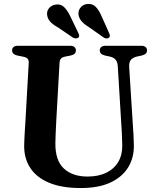

<svg xmlns="http://www.w3.org/2000/svg" viewBox="-20 -931 790 969"><path d="M592.5 -299.5 574.5 -595.5Q573.5 -617 564 -629Q554.5 -641 534.5 -645.5L511 -650.5Q495.5 -654.5 489.5 -660.8Q483.5 -667 483.5 -677Q483.5 -687.5 491 -693.8Q498.5 -700 512.5 -700H693Q707 -700 714.5 -693.8Q722 -687.5 722 -677Q722 -666.5 715.8 -660.5Q709.5 -654.5 694.5 -650.5L672.5 -646Q647.5 -640 639 -626.8Q630.5 -613.5 632 -592L650.5 -300Q652.5 -274.5 653.8 -250Q655 -225.5 655.5 -199Q657 -136.5 627.5 -87.5Q598 -38.5 538.2 -10.2Q478.5 18 387 18Q292 18 228.2 -8.5Q164.5 -35 132.8 -83.5Q101 -132 102 -197.5Q102 -209.5 103 -227.5Q104 -245.5 105.2 -269.2Q106.5 -293 108.5 -321.5L125 -613.5Q126 -628 118.8 -635.2Q111.5 -642.5 94 -645.5L68.5 -650.5Q41 -656.5 41 -676.5Q41 -687.5 48.5 -693.8Q56 -700 70.5 -700H334Q348 -700 355.5 -693.8Q363 -687.5 363 -676.5Q363 -666.5 356.8 -660.2Q350.5 -654 335.5 -650.5L309.5 -645.5Q295 -643 288.2 -635.8Q281.5 -628.5 280.5 -614.5L264 -322Q262 -287.5 261 -259Q260 -230.5 259.5 -208.5Q258.5 -122 301.8 -81Q345 -40 422 -40Q477 -40 516.5 -59.2Q556 -78.5 577 -114.2Q598 -150 597 -199.5Q596 -234 595 -257Q594 -280 592.5 -299.5ZM334 -850.5 375 -765Q378.5 -758 379.5 -752Q380.5 -746 375.5 -741Q370.5 -737 363.2 -737.2Q356 -737.5 348.5 -741L272 -793Q248.5 -806 234.8 -820.2Q221 -834.5 218 -854.5Q215 -874.5 227.5 -889.8Q240 -905 261.5 -908Q287 -911.5 303.5 -895.2Q320 -879 334 -850.5ZM492 -850.5 530.5 -764.5Q534 -757 534.5 -751Q535 -745 530 -740.5Q525 -736.5 517.5 -737Q510 -737.5 503.5 -741.5L427.5 -795Q404.5 -809 391.5 -824Q378.5 -839 376 -859Q374.5 -878.5 387.2 -893.8Q400 -909 422 -911Q447.5 -913 463.5 -896.2Q479.5 -879.5 492 -850.5Z"/></svg>

Font: Fraunces SemiBold
Style: Regular
Weight: 600
Version: Version 1.000;[b76b70a41]